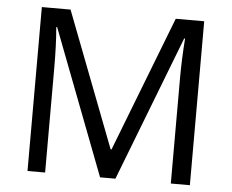

<svg xmlns="http://www.w3.org/2000/svg" viewBox="-51 -774 1005 833"><g transform="rotate(5 451.5 -357.0)"><path d="M414.1 0 171.9 -632.8H168Q174.8 -557.6 174.8 -454.1V0H98.1V-713.9H223.1L449.2 -125H453.1L681.2 -713.9H805.2V0H722.2V-460Q722.2 -539.1 729 -631.8H725.1L481 0Z"/></g></svg>

Font: HunimalSansv1.5
Style: Regular
Weight: 400
Foundry: Ascender Corporation
Version: Version 1.10